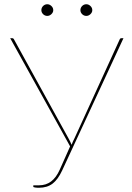

<svg xmlns="http://www.w3.org/2000/svg" viewBox="-20 -880 622 905"><path d="M163.5 -6.5Q197 -6.5 221 -24.8Q245 -43 261.5 -80L310.5 -190L28 -700H38Q42.5 -700 45 -696L302.5 -228.5Q306.5 -221.5 310.5 -213.2Q314.5 -205 317.5 -197.5Q320 -205.5 323.8 -213.2Q327.5 -221 331.5 -229L545 -696Q547 -700 552 -700H562L273 -76.5Q253 -33.5 227.5 -14.2Q202 5 163.5 5Q160.5 5 155.8 4.8Q151 4.5 147 4Q143 3.5 140 2.5Q137 1.5 137 0.5V-6.5ZM231 -832Q231 -821.5 222.2 -813.2Q213.5 -805 203 -805Q191.5 -805 183.2 -813.2Q175 -821.5 175 -832Q175 -843.5 183.2 -851.8Q191.5 -860 203 -860Q213.5 -860 222.2 -851.8Q231 -843.5 231 -832ZM415 -832Q415 -821.5 406.2 -813.2Q397.5 -805 387 -805Q375.5 -805 367.2 -813.2Q359 -821.5 359 -832Q359 -843.5 367.2 -851.8Q375.5 -860 387 -860Q397.5 -860 406.2 -851.8Q415 -843.5 415 -832Z"/></svg>

Font: Lato Hairline
Style: Regular
Weight: 100
Designer: Lukasz Dziedzic
Foundry: tyPoland Lukasz Dziedzic
Version: Version 2.007; 2014-02-27